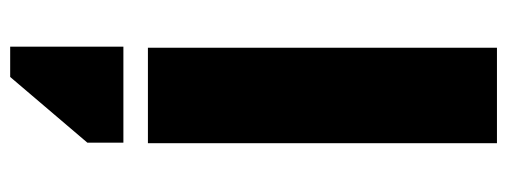

<svg xmlns="http://www.w3.org/2000/svg" viewBox="-322 -386 973 368"><g transform="rotate(90 164.0 -202.5)"><path d="M255 0H72V-669H255ZM70 264V47H254V116L128 264Z"/></g></svg>

Font: Sarpanch ExtraBold
Style: Regular
Weight: 800
Designer: Manushi Parikh (Devanagari and Latin), Jyotish Sonowal (Devanagari)
Foundry: Indian Type Foundry
Version: Version 2.004;PS 1.0;hotconv 1.0.78;makeotf.lib2.5.61930; tt